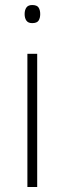

<svg xmlns="http://www.w3.org/2000/svg" viewBox="-20 -744 257 764"><path d="M108 -724Q127 -724 133.5 -714Q140 -704 140 -688Q140 -672 133.5 -662Q127 -652 108 -652Q92 -652 85 -662Q78 -672 78 -688Q78 -704 85 -714Q92 -724 108 -724ZM128 -530V0H89V-530Z"/></svg>

Font: Noto Sans ExtraLight
Style: Regular
Weight: 200
Designer: Monotype Design Team
Foundry: Monotype Imaging Inc.
Version: Version 2.007